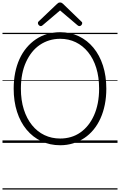

<svg xmlns="http://www.w3.org/2000/svg" viewBox="-20 -1149 965 1544"><path d="M464 19Q381 19 312.5 -13.5Q244 -46 194 -106Q144 -166 117 -250Q90 -334 90 -436Q90 -504 102 -564Q114 -624 137 -674.5Q160 -725 193.5 -765Q227 -805 268.5 -833Q310 -861 359.5 -875.5Q409 -890 464 -890Q546 -890 614 -857.5Q682 -825 731.5 -765Q781 -705 808 -621.5Q835 -538 835 -436Q835 -368 823 -308Q811 -248 788 -197Q765 -146 732 -106Q699 -66 657.5 -38.5Q616 -11 567.5 4Q519 19 464 19ZM464 -35Q509 -35 550 -47Q591 -59 626 -83.5Q661 -108 688.5 -142.5Q716 -177 736 -221.5Q756 -266 766.5 -320Q777 -374 777 -436Q777 -529 754 -603Q731 -677 688.5 -729.5Q646 -782 589 -809.5Q532 -837 464 -837Q418 -837 377 -824.5Q336 -812 300.5 -788Q265 -764 237.5 -729.5Q210 -695 189.5 -650.5Q169 -606 158.5 -552Q148 -498 148 -436Q148 -343 171.5 -269Q195 -195 237.5 -142.5Q280 -90 337.5 -62.5Q395 -35 464 -35ZM307 -939Q300 -939 292.5 -946.5Q285 -954 285 -962Q285 -965 285.5 -968.5Q286 -972 290 -976L438 -1117Q443 -1122 448.5 -1125.5Q454 -1129 463 -1129Q472 -1129 477 -1125.5Q482 -1122 488 -1117L636 -974Q640 -971 640.5 -968Q641 -965 641 -962Q641 -954 634 -946.5Q627 -939 619 -939Q614 -939 610.5 -941Q607 -943 602 -947L463 -1065L324 -947Q320 -943 316 -941Q312 -939 307 -939ZM0 365H925V375H0ZM0 -20H925V0H0ZM0 -505H925V-500H0ZM0 -885H925V-875H0Z"/></svg>

Font: Playwrite GB S Guides
Style: Regular
Weight: 400
Designer: Veronika Burian, José Scaglione
Foundry: TypeTogether
Version: Version 1.003